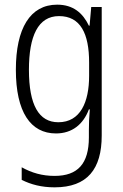

<svg xmlns="http://www.w3.org/2000/svg" viewBox="-20 -655 529 823"><path d="M225 -635C109 -635 48 -533 48 -356C48 -175 111 -83 220 -83C289 -83 337 -122 361 -186H365C362 -153 361 -124 361 -97V-66C361 47 313 99 214 99C161 99 116 86 73 62V116C113 136 158 148 214 148C355 148 416 69 416 -74V-625H371L364 -545H361C335 -599 294 -635 225 -635ZM233 -586C325 -586 362 -511 362 -387V-330C362 -218 325 -131 230 -131C147 -131 104 -204 104 -356C104 -500 143 -586 233 -586Z"/></svg>

Font: Noto Sans Kannada UI Condensed Light
Style: Regular
Weight: 300
Width: 3
Designer: Jelle Bosma - Monotype Design Team
Foundry: Monotype Imaging Inc.
Version: Version 2.005